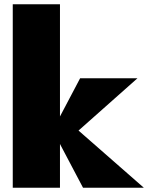

<svg xmlns="http://www.w3.org/2000/svg" viewBox="-20 -880 734 900"><path d="M624.2 -513H355.5L261.1 -334V-860H39.8V0H261.1V-205L369.2 0H654.2L348.1 -268Z"/></svg>

Font: Blink
Style: Wide
Weight: 400
Designer: Mew Too
Foundry: Cannot Into Space Fonts
Version: Version 001.000